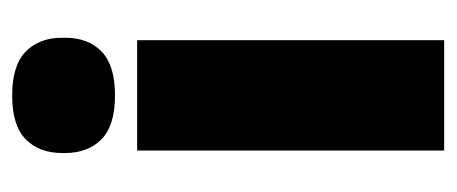

<svg xmlns="http://www.w3.org/2000/svg" viewBox="-232 -500 733 308"><g transform="rotate(-90 134.0 -346.5)"><path d="M46 0V-492.5H223V0ZM134.5 -528Q86 -528 64 -549.8Q42 -571.5 42 -608.5V-612.5Q42 -649.5 64 -671.2Q86 -693 134.5 -693Q182.5 -693 204.8 -671.2Q227 -649.5 227 -612.5V-608.5Q227 -571 204.8 -549.5Q182.5 -528 134.5 -528Z"/></g></svg>

Font: Anek Telugu ExtraBold
Style: Regular
Weight: 800
Designer: Omkar Bhoir (Telugu), Yesha Goshar (Latin)
Foundry: Ek Type
Version: Version 1.003